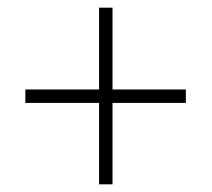

<svg xmlns="http://www.w3.org/2000/svg" viewBox="-20 -593 551 500"><path d="M238 -113V-325H46V-360H238V-573H273V-360H464V-325H273V-113Z"/></svg>

Font: Noto Sans Kannada SemiCondensed ExtraLight
Style: Regular
Weight: 200
Width: 4
Designer: Jelle Bosma - Monotype Design Team
Foundry: Monotype Imaging Inc.
Version: Version 2.005; ttfautohint (v1.8.4.7-5d5b)